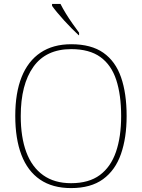

<svg xmlns="http://www.w3.org/2000/svg" viewBox="-20 -951 726 981"><path d="M343 10Q248 10 184.5 -33.5Q121 -77 89.5 -159.5Q58 -242 58 -359Q58 -476 90.5 -557.5Q123 -639 187 -682Q251 -725 344 -725Q446 -725 508 -681.5Q570 -638 598.5 -556Q627 -474 627 -358Q627 -247 598 -164Q569 -81 506.5 -35.5Q444 10 343 10ZM343 -15Q434 -15 490 -56.5Q546 -98 572.5 -175Q599 -252 599 -358Q599 -466 574 -542.5Q549 -619 493 -659.5Q437 -700 344 -700Q215 -700 150.5 -609.5Q86 -519 86 -358Q86 -250 114.5 -173.5Q143 -97 200.5 -56Q258 -15 343 -15ZM382 -771Q367 -785 347.5 -804.5Q328 -824 308 -846Q288 -868 271.5 -888Q255 -908 246 -921V-931H289Q300 -909 316.5 -882Q333 -855 351.5 -829Q370 -803 384 -784V-771Z"/></svg>

Font: Noto Serif Armenian Thin
Style: Regular
Weight: 250
Version: Version 2.007